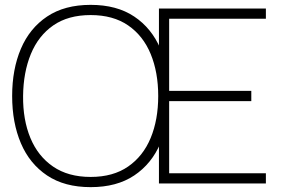

<svg xmlns="http://www.w3.org/2000/svg" viewBox="-20 -755 1164 790"><path d="M353 15Q245.5 15 173.8 -33Q102 -81 66 -165.5Q30 -250 30 -360Q30 -470 66 -554.5Q102 -639 173.8 -687Q245.5 -735 353 -735Q460.5 -735 532.2 -687Q604 -639 640 -554.5Q676 -470 676 -360Q676 -250 640 -165.5Q604 -81 532.2 -33Q460.5 15 353 15ZM353 -27Q445.5 -27 507.2 -69.8Q569 -112.5 600 -187.5Q631 -262.5 631 -360Q631 -457.5 600 -532.8Q569 -608 507.2 -650.5Q445.5 -693 353 -693Q260.5 -693 199.2 -650.5Q138 -608 107 -532.8Q76 -457.5 75 -360Q74 -262.5 105 -187.5Q136 -112.5 198.2 -69.8Q260.5 -27 353 -27ZM634 0V-720H1074V-678H676V-381H1014V-339H676V-42H1074V0Z"/></svg>

Font: Manrope ExtraLight
Style: Regular
Weight: 200
Designer: Mikhail Sharanda
Foundry: Mikhail Sharanda
Version: Version 4.505